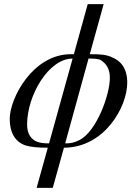

<svg xmlns="http://www.w3.org/2000/svg" viewBox="-20 -703 667 928"><path d="M217 -10C194 -10 175 -12 159 -18C128 -30 111 -59 111 -101C111 -242 215 -420 331 -420ZM408 -420C429 -420 456 -419 466 -413C492 -397 511 -372 511 -327C511 -244 446 -67 364 -26C336 -12 320 -10 295 -10ZM481 -683H404L337 -441H322C139 -441 27 -229 27 -128C27 -64 52 -17 104 0C129 8 168 11 211 11L157 205H235L289 11C486 10 595 -187 595 -303C595 -374 564 -410 515 -429C487 -440 460 -441 414 -441Z"/></svg>

Font: XITS
Style: Italic
Weight: 400
Italic angle: -16.33°
Designer: MicroPress Inc., with final additions and corrections provided by Coen Hoffman, Elsevier (retired)
Version: Version 1.302